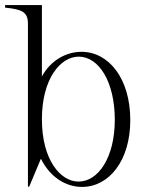

<svg xmlns="http://www.w3.org/2000/svg" viewBox="-21 -720 590 756"><path d="M89 -626V15H94L140 -95C176 -23 237 16 302 16C408 16 492 -87 492 -247C492 -411 407 -516 300 -516C240 -516 179 -483 144 -419V-700H-1V-690C65 -683 89 -674 89 -626ZM288 -5C217 -5 144 -91 144 -250C144 -410 217 -497 289 -497C367 -497 431 -400 431 -248C431 -100 366 -5 288 -5Z"/></svg>

Font: Sprat Condensed Light
Style: Regular
Weight: 300
Width: 3
Designer: Ethan Nakache
Foundry: Collletttivo
Version: Version 2.000;Glyphs 3.2 (3217)